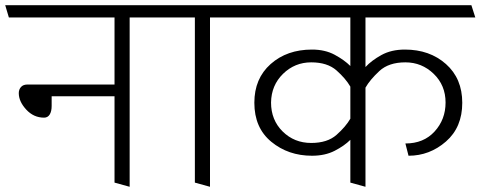

<svg xmlns="http://www.w3.org/2000/svg" viewBox="-31 -700 1842 736"><path d="M408 0V-331H167V-294Q167 -273 159.5 -261Q152 -249 138 -249Q98 -249 69.5 -280Q41 -311 41 -343Q41 -357 49.5 -366.5Q58 -376 74 -376H408V-633H3L-11 -680H587L602 -633H466V16Z M716 0V-633H594L580 -680H894L910 -633H774V16Z M1008 -307Q1008 -240 1052.5 -196Q1097 -152 1162 -152Q1224 -152 1259 -183Q1294 -214 1312 -245V-368Q1294 -399 1259 -430Q1224 -461 1162 -461Q1099 -461 1054 -417Q1009 -373 1008 -307ZM1677 -307Q1677 -373 1631.5 -417Q1586 -461 1523 -461Q1459 -461 1423 -427.5Q1387 -394 1370 -364V16L1312 0V-164Q1289 -141 1252 -122Q1215 -103 1165 -103Q1074 -103 1009 -156.5Q944 -210 944 -306Q944 -399 1006.5 -454.5Q1069 -510 1165 -510Q1215 -510 1252 -490Q1289 -470 1312 -447V-633H902L888 -680H1776L1791 -633H1370V-443Q1393 -468 1431 -489Q1469 -510 1521 -510Q1616 -510 1678.5 -454.5Q1741 -399 1741 -306Q1741 -212 1678.5 -157.5Q1616 -103 1535 -103L1523 -150Q1593 -150 1635 -196Q1677 -242 1677 -307Z"/></svg>

Font: Palanquin ExtraLight
Style: Regular
Weight: 275
Designer: Pria Ravichandran
Version: Version 1.001